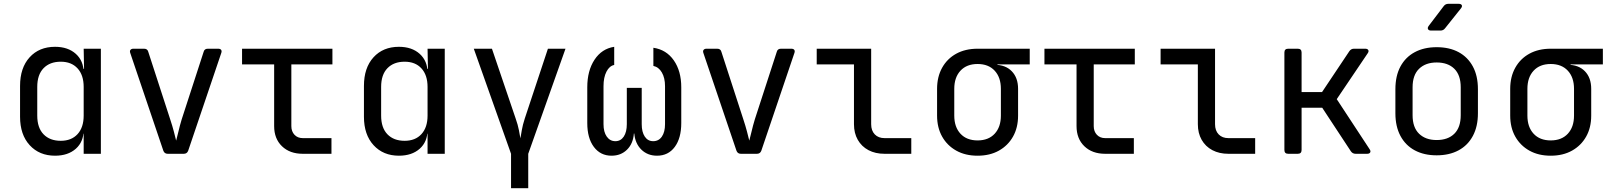

<svg xmlns="http://www.w3.org/2000/svg" viewBox="-20 -805 8440 1005"><path d="M268 10Q186 10 135.5 -45Q85 -100 85 -194V-355Q85 -450 135 -505Q185 -560 268 -560Q336 -560 377 -523Q418 -486 418 -424L400 -445H420L418 -550H508V0H418V-105H400L418 -126Q418 -63 377 -26.5Q336 10 268 10ZM298 -68Q354 -68 386 -103Q418 -138 418 -200V-350Q418 -412 386 -447Q354 -482 298 -482Q241 -482 208 -448Q175 -414 175 -350V-200Q175 -136 208 -102Q241 -68 298 -68Z M858 0Q841 0 835 -16L662 -527Q658 -538 663 -544Q668 -550 678 -550H734Q752 -550 756 -534L871 -180Q882 -147 890 -116.5Q898 -86 902 -69Q907 -86 914 -116.5Q921 -147 931 -180L1046 -534Q1050 -550 1068 -550H1122Q1133 -550 1137.5 -544Q1142 -538 1138 -527L965 -16Q959 0 942 0Z M1565 0Q1497 0 1456 -39.5Q1415 -79 1415 -145V-468H1247V-550H1720V-468H1505V-145Q1505 -117 1521.5 -99.5Q1538 -82 1565 -82H1715V0Z M2068 10Q1986 10 1935.5 -45Q1885 -100 1885 -194V-355Q1885 -450 1935 -505Q1985 -560 2068 -560Q2136 -560 2177 -523Q2218 -486 2218 -424L2200 -445H2220L2218 -550H2308V0H2218V-105H2200L2218 -126Q2218 -63 2177 -26.5Q2136 10 2068 10ZM2098 -68Q2154 -68 2186 -103Q2218 -138 2218 -200V-350Q2218 -412 2186 -447Q2154 -482 2098 -482Q2041 -482 2008 -448Q1975 -414 1975 -350V-200Q1975 -136 2008 -102Q2041 -68 2098 -68Z M2655 180V0L2460 -550H2555L2679 -185Q2691 -151 2696 -124.5Q2701 -98 2704 -81Q2707 -98 2711.5 -124.5Q2716 -151 2727 -185L2848 -550H2940L2745 0V180Z M3181 10Q3123 10 3088.5 -36Q3054 -82 3054 -161V-348Q3054 -435 3092 -492.5Q3130 -550 3195 -560V-465Q3170 -460 3154.5 -430Q3139 -400 3139 -354V-155Q3139 -114 3156 -90Q3173 -66 3201 -66Q3229 -66 3245 -90Q3261 -114 3261 -155V-345H3339V-155Q3339 -114 3355 -90Q3371 -66 3399 -66Q3428 -66 3444.5 -90Q3461 -114 3461 -155V-354Q3461 -397 3444.5 -425.5Q3428 -454 3400 -460V-555Q3468 -545 3507 -489Q3546 -433 3546 -348V-161Q3546 -82 3512 -36Q3478 10 3419 10Q3370 10 3337.5 -21.5Q3305 -53 3300 -106H3298Q3294 -53 3262 -21.5Q3230 10 3181 10Z M3858 0Q3841 0 3835 -16L3662 -527Q3658 -538 3663 -544Q3668 -550 3678 -550H3734Q3752 -550 3756 -534L3871 -180Q3882 -147 3890 -116.5Q3898 -86 3902 -69Q3907 -86 3914 -116.5Q3921 -147 3931 -180L4046 -534Q4050 -550 4068 -550H4122Q4133 -550 4137.5 -544Q4142 -538 4138 -527L3965 -16Q3959 0 3942 0Z M4610 0Q4562 0 4526 -19Q4490 -38 4470 -73Q4450 -108 4450 -155V-468H4255V-550H4540V-155Q4540 -121 4559 -101.5Q4578 -82 4610 -82H4750V0Z M5097 10Q5033 10 4985.5 -16.5Q4938 -43 4911.5 -90Q4885 -137 4885 -200V-340Q4885 -403 4911.5 -450.5Q4938 -498 4985.5 -524Q5033 -550 5097 -550H5370V-468H5201V-452L5186 -466Q5243 -466 5276 -432Q5309 -398 5309 -340V-200Q5309 -137 5282.5 -90Q5256 -43 5208.5 -16.5Q5161 10 5097 10ZM5097 -70Q5154 -70 5186.5 -105Q5219 -140 5219 -200V-340Q5219 -400 5186.5 -435Q5154 -470 5097 -470Q5040 -470 5007.5 -435Q4975 -400 4975 -340V-200Q4975 -140 5007.5 -105Q5040 -70 5097 -70Z M5765 0Q5697 0 5656 -39.5Q5615 -79 5615 -145V-468H5447V-550H5920V-468H5705V-145Q5705 -117 5721.5 -99.5Q5738 -82 5765 -82H5915V0Z M6410 0Q6362 0 6326 -19Q6290 -38 6270 -73Q6250 -108 6250 -155V-468H6055V-550H6340V-155Q6340 -121 6359 -101.5Q6378 -82 6410 -82H6550V0Z M6723 0Q6703 0 6703 -20V-530Q6703 -550 6723 -550H6773Q6793 -550 6793 -530V-323H6900L7043 -537Q7052 -550 7067 -550H7126Q7138 -550 7142 -543Q7146 -536 7139 -526L6977 -286L7149 -24Q7156 -14 7152 -7Q7148 0 7136 0H7076Q7060 0 7051 -13L6901 -241H6793V-20Q6793 0 6773 0Z M7500 8Q7434 8 7385.5 -18Q7337 -44 7310.5 -93.5Q7284 -143 7284 -212V-338Q7284 -408 7310.5 -457Q7337 -506 7385.5 -532Q7434 -558 7500 -558Q7567 -558 7615 -532Q7663 -506 7689.5 -457Q7716 -408 7716 -338V-212Q7716 -143 7689.5 -93.5Q7663 -44 7614.5 -18Q7566 8 7500 8ZM7500 -72Q7559 -72 7592.5 -105Q7626 -138 7626 -202V-348Q7626 -412 7592.5 -445Q7559 -478 7500 -478Q7442 -478 7408 -445Q7374 -412 7374 -348V-202Q7374 -138 7408 -105Q7442 -72 7500 -72ZM7471 -645Q7459 -645 7455 -652Q7451 -659 7458 -669L7537 -773Q7546 -785 7561 -785H7615Q7628 -785 7631.5 -778Q7635 -771 7627 -761L7544 -657Q7535 -645 7520 -645Z M8097 10Q8033 10 7985.5 -16.5Q7938 -43 7911.5 -90Q7885 -137 7885 -200V-340Q7885 -403 7911.5 -450.5Q7938 -498 7985.5 -524Q8033 -550 8097 -550H8370V-468H8201V-452L8186 -466Q8243 -466 8276 -432Q8309 -398 8309 -340V-200Q8309 -137 8282.5 -90Q8256 -43 8208.5 -16.5Q8161 10 8097 10ZM8097 -70Q8154 -70 8186.5 -105Q8219 -140 8219 -200V-340Q8219 -400 8186.5 -435Q8154 -470 8097 -470Q8040 -470 8007.5 -435Q7975 -400 7975 -340V-200Q7975 -140 8007.5 -105Q8040 -70 8097 -70Z"/></svg>

Font: Pitagon Sans Mono
Style: Regular
Weight: 400
Monospace: yes
Designer: Travis Tran
Foundry: Pitagon
Version: Version 1.001;gftools[0.9.26]